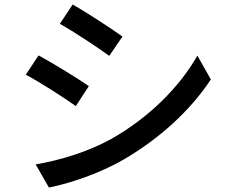

<svg xmlns="http://www.w3.org/2000/svg" viewBox="-20 -799 1040 856"><path d="M304 -779 247 -693C309 -658 416 -587 467 -550L526 -636C479 -670 366 -744 304 -779ZM139 -66 198 37C289 20 429 -28 530 -87C692 -181 831 -309 920 -445L860 -551C779 -409 644 -275 477 -180C372 -122 250 -85 139 -66ZM152 -552 95 -466C159 -432 265 -364 318 -326L376 -415C329 -448 215 -518 152 -552Z"/></svg>

Font: Source Han Sans KR Medium
Style: Regular
Weight: 500
Designer: Ryoko NISHIZUKA (kana & ideographs); Paul D. Hunt (Latin, Greek & Cyrillic); Wenlong ZHANG (bopomofo); Sandoll Communica
Foundry: Adobe Systems Incorporated
Version: Version 1.001;PS 1.001;hotconv 1.0.78;makeotf.lib2.5.61930